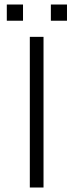

<svg xmlns="http://www.w3.org/2000/svg" viewBox="-20 -835 327 855"><path d="M112.8 0V-670.9H173.8V0ZM10.3 -742.7V-814.9H82.5V-742.7ZM206.5 -742.7V-814.9H278.3V-742.7Z"/></svg>

Font: Syncopate
Style: Regular
Weight: 300
Width: 7
Designer: Astigmatic (AOETI)
Foundry: Astigmatic (AOETI)
Version: Version 001.000